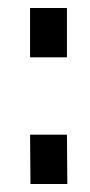

<svg xmlns="http://www.w3.org/2000/svg" viewBox="-20 -459 225 479"><path d="M55 -439H147V-316H55ZM55 -123H147L148 0H56Z"/></svg>

Font: Panefresco 500wt
Style: Regular
Weight: 700
Foundry: Campivisivi & Chank Co
Version: Version 1.001